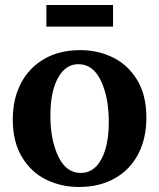

<svg xmlns="http://www.w3.org/2000/svg" viewBox="-20 -736 635 766"><path d="M300 -536Q371 -536 431 -506.5Q491 -477 527.5 -416.5Q564 -356 564 -267Q564 -184 531.5 -121.5Q499 -59 438 -24.5Q377 10 295 10Q224 10 164 -19.5Q104 -49 67.5 -109.5Q31 -170 31 -259Q31 -342 64 -404.5Q97 -467 157.5 -501.5Q218 -536 300 -536ZM302 -46Q355 -46 384.5 -101Q414 -156 414 -250Q414 -348 382.5 -414Q351 -480 293 -480Q241 -480 211 -424.5Q181 -369 181 -275Q181 -178 212.5 -112Q244 -46 302 -46ZM431 -716V-630H165V-716Z"/></svg>

Font: Minipax
Style: Bold
Weight: 600
Designer: Raphaël Ronot, Igor Stepanchenko (Cyrillic)
Foundry: steppetype
Version: Version 1.002